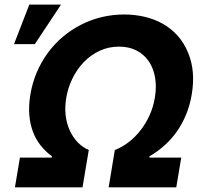

<svg xmlns="http://www.w3.org/2000/svg" viewBox="-20 -799 861 819"><path d="M65 -126.8H201L201.3 -132.5Q173.7 -152.7 152.9 -179.2Q132.1 -205.6 120 -238.3Q108 -271 104.9 -310Q101.9 -349.1 109.4 -394.5Q117.5 -444.6 136.5 -489.5Q155.5 -534.4 183.4 -572.6Q211.3 -610.8 247 -641.2Q282.7 -671.5 324.6 -693Q366.5 -714.5 413.2 -725.9Q459.9 -737.2 509.9 -737.2Q554.3 -737.2 596.1 -727.6Q637.8 -718 673.7 -698Q709.5 -677.9 737.6 -646.8Q765.6 -615.8 783 -572.4Q815 -495 797.6 -394.5Q789.8 -349.1 773.6 -310Q757.5 -271 734.6 -238.3Q711.6 -205.6 682.2 -179.2Q652.7 -152.7 617.9 -132.5L617.2 -126.8H753.2L731.9 0H443.5L469.8 -159.1Q500.4 -170.8 528.4 -192.3Q556.5 -213.8 579.2 -242.9Q601.9 -272 618.1 -307.5Q634.2 -343 640.6 -382.8Q648.4 -429.7 641.3 -469.5Q634.2 -509.2 614.2 -538.2Q594.1 -567.1 562.1 -583.6Q530.2 -600.1 487.9 -600.1Q442.5 -600.1 404.3 -582Q366.1 -563.9 337.2 -533.7Q308.2 -503.6 289.1 -464.3Q269.9 -425.1 262.8 -382.8Q249.6 -304.7 277.3 -243.3Q304.7 -182.9 358.7 -159.1L332 0H43.7ZM39.8 -610.8 105.1 -779.5H240.4L128.6 -610.8Z"/></svg>

Font: Inter P
Style: Bold Italic
Weight: 700
Italic angle: 9.39999°
Designer: Rasmus Andersson
Foundry: rsms
Version: Version 3.018;git-588b23468